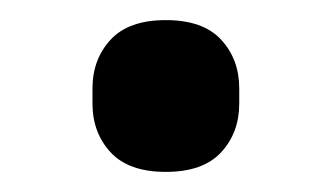

<svg xmlns="http://www.w3.org/2000/svg" viewBox="-20 -159 330 191"><path d="M145 12Q108 12 90 -7.5Q72 -27 72 -56V-71Q72 -100 90 -119.5Q108 -139 145 -139Q182 -139 200 -119.5Q218 -100 218 -71V-56Q218 -27 200 -7.5Q182 12 145 12Z"/></svg>

Font: IBM Plex Sans Thai Medium
Style: Regular
Weight: 500
Designer: Mike Abbink, Paul van der Laan, Pieter van Rosmalen, Ben Mitchell, Mark Frömberg
Foundry: Bold Monday
Version: Version 1.1